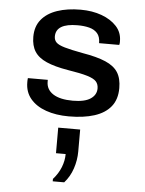

<svg xmlns="http://www.w3.org/2000/svg" viewBox="-58 -567 716 950"><g transform="rotate(5 300.0 -92.0)"><path d="M291 10Q227 10 177.5 -7.5Q128 -25 100 -58.5Q72 -92 72 -140Q72 -143 72 -148.5Q72 -154 73 -161H172V-152Q172 -113 206 -91Q240 -69 304 -69Q363 -69 392 -88.5Q421 -108 421 -140Q421 -161 409 -174.5Q397 -188 364 -198Q331 -208 267 -218Q201 -229 160 -247Q119 -265 100.5 -294Q82 -323 82 -367Q82 -419 110 -453Q138 -487 188 -504Q238 -521 304 -521Q362 -521 408.5 -504Q455 -487 483 -456.5Q511 -426 511 -383Q511 -380 511 -375.5Q511 -371 509 -364H409Q409 -396 394 -413Q379 -430 353.5 -436.5Q328 -443 296 -443Q188 -443 188 -378Q188 -360 199.5 -348.5Q211 -337 242 -328Q273 -319 332 -308Q404 -296 447 -277.5Q490 -259 509 -229Q528 -199 528 -151Q528 -95 499.5 -59.5Q471 -24 418 -7Q365 10 291 10ZM240 337V325Q266 296 279 263Q292 230 292 197H244V70H353V179Q353 222 339 264Q325 306 297 337Z"/></g></svg>

Font: Chivo Mono Medium
Style: Regular
Weight: 500
Monospace: yes
Designer: Hector Gatti
Foundry: Omnibus-Type
Version: Version 1.008